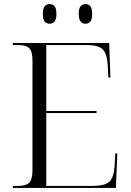

<svg xmlns="http://www.w3.org/2000/svg" viewBox="-20 -926 646 946"><path d="M43 0V-10H70Q109 -10 124.5 -26.5Q140 -43 140 -89V-627Q140 -672 124.5 -688Q109 -704 70 -704H43V-714H518L524 -544H514L511 -601Q508 -660 487 -682Q466 -704 407 -704H208V-379H456V-369H208V-10H436Q498 -10 520 -32Q542 -54 545 -113L548 -170H558L551 0ZM401 -809Q387 -809 377.5 -819.5Q368 -830 368 -858Q368 -885 377.5 -895.5Q387 -906 401 -906Q416 -906 425 -895.5Q434 -885 434 -858Q434 -830 425 -819.5Q416 -809 401 -809ZM224 -809Q210 -809 200.5 -819.5Q191 -830 191 -858Q191 -885 200.5 -895.5Q210 -906 224 -906Q239 -906 248.5 -895.5Q258 -885 258 -858Q258 -830 248.5 -819.5Q239 -809 224 -809Z"/></svg>

Font: Noto Serif Display Light
Style: Regular
Weight: 300
Designer: Monotype Design Team
Foundry: Monotype Imaging Inc.
Version: Version 2.009